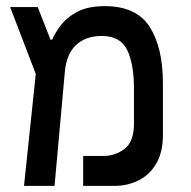

<svg xmlns="http://www.w3.org/2000/svg" viewBox="-20 -609 626 629"><path d="M58.6 0 97.2 -366.7 13.2 -585.9H103.5L145.5 -479H150.9Q161.1 -502.9 180.9 -528.3Q200.7 -553.7 235.1 -571.3Q269.5 -588.9 323.2 -588.9Q427.2 -588.9 470.5 -520.8Q513.7 -452.6 513.7 -336.4V-167Q513.7 -110.4 491.9 -73.2Q470.2 -36.1 434.1 -18.1Q397.9 0 354.5 0H252.4V-98.1H318.8Q357.9 -98.1 388.4 -121.6Q418.9 -145 418.9 -204.6V-318.8Q418.9 -398.9 396.7 -445.1Q374.5 -491.2 313.5 -491.2Q261.2 -491.2 229.5 -461.9Q197.8 -432.6 192.4 -373.5L158.7 0Z"/></svg>

Font: Cascadia Mono PL
Style: Regular
Weight: 400
Monospace: yes
Designer: Aaron Bell
Foundry: Saja Typeworks
Version: Version 2404.023; ttfautohint (v1.8.4)